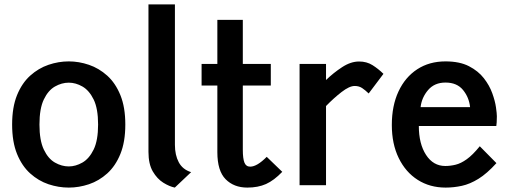

<svg xmlns="http://www.w3.org/2000/svg" viewBox="-20 -840 2309 871"><path d="M292 11Q245.5 11 200 -4.2Q154.5 -19.5 117 -53.2Q79.5 -87 57.2 -141.8Q35 -196.5 35 -275Q35 -353.5 57.2 -408.2Q79.5 -463 117 -496.8Q154.5 -530.5 200 -546Q245.5 -561.5 292 -561.5Q338 -561.5 383.5 -546Q429 -530.5 466.5 -496.8Q504 -463 526.2 -408.2Q548.5 -353.5 548.5 -275Q548.5 -196.5 526.2 -141.8Q504 -87 466.5 -53.2Q429 -19.5 383.5 -4.2Q338 11 292 11ZM292 -85Q323 -85 353.8 -102.5Q384.5 -120 404.8 -161.5Q425 -203 425 -275Q425 -347.5 404.8 -388.8Q384.5 -430 354 -447.5Q323.5 -465 292 -465Q260 -465 229.2 -447.5Q198.5 -430 178.8 -388.8Q159 -347.5 159 -275Q159 -203 178.8 -161.5Q198.5 -120 229.2 -102.5Q260 -85 292 -85Z M773 11Q748.5 6 720.8 -11.2Q693 -28.5 673.2 -62.2Q653.5 -96 653.5 -151V-820H773.5V-183Q773.5 -136.5 791 -103.8Q808.5 -71 847 -59Z M1102 11Q1041 11 1003.5 -27Q966 -65 966 -149.5V-452H894.5V-550H966V-750H1081.5V-550H1208.5V-452H1081.5V-160.5Q1081.5 -121 1088.8 -102.5Q1096 -84 1115 -84Q1146 -84 1190 -128.5L1260.5 -60.5Q1223 -21.5 1186.8 -5.2Q1150.5 11 1102 11Z M1339 0V-550H1459V-477Q1492.5 -509.5 1531.8 -535.2Q1571 -561 1609 -561Q1643.5 -561 1669.8 -544.5Q1696 -528 1719.5 -505L1652.5 -416Q1637 -431 1622.8 -440.5Q1608.5 -450 1589 -450Q1565 -450 1529.5 -422.5Q1494 -395 1459 -359V0Z M2001.5 11Q1930 11 1875 -24Q1820 -59 1788.8 -123Q1757.5 -187 1757.5 -273Q1757.5 -360.5 1787.8 -425.2Q1818 -490 1872.8 -525.8Q1927.5 -561.5 2001 -561.5Q2065 -561.5 2107.2 -539.8Q2149.5 -518 2175 -485.2Q2200.5 -452.5 2213.2 -417Q2226 -381.5 2230 -353Q2234 -324.5 2234 -312.5Q2234 -295 2233.2 -285Q2232.5 -275 2231.5 -268.5H1880Q1880 -187.5 1912.8 -137.2Q1945.5 -87 2000 -87Q2023 -87 2046.8 -92.8Q2070.5 -98.5 2097.2 -117.5Q2124 -136.5 2156.5 -176.5L2232 -100Q2189 -52.5 2150.5 -28.8Q2112 -5 2075.2 3Q2038.5 11 2001.5 11ZM1888 -354H2112.5Q2108 -398 2080.5 -431.8Q2053 -465.5 2001 -465.5Q1951 -465.5 1922 -431.5Q1893 -397.5 1888 -354Z"/></svg>

Font: Junction SemiBold
Style: Regular
Weight: 600
Designer: Caroline Hadilaksono
Foundry: Caroline Hadilaksono, Tyler Finck, The League of Moveable Type
Version: Version 2.000; ttfautohint (v1.8.3)